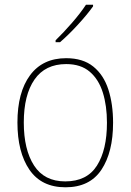

<svg xmlns="http://www.w3.org/2000/svg" viewBox="-20 -785 555 815"><path d="M460 -264Q460 -139 410.5 -64.5Q361 10 258 10Q156 10 105 -64.5Q54 -139 54 -265Q54 -393 107.5 -465.5Q161 -538 261 -538Q332 -538 376 -502.5Q420 -467 440 -405Q460 -343 460 -264ZM81 -265Q81 -150 124.5 -82.5Q168 -15 257 -15Q349 -15 391.5 -82Q434 -149 434 -264Q434 -336 416.5 -392Q399 -448 361 -480.5Q323 -513 261 -513Q172 -513 126.5 -447.5Q81 -382 81 -265ZM375 -758Q350 -723 310.5 -680Q271 -637 235 -606H216V-614Q250 -647 286 -688.5Q322 -730 345 -765H375Z"/></svg>

Font: Noto Sans Bengali SemiCondensed Thin
Style: Regular
Weight: 100
Width: 4
Designer: Joana Ranito - Universal Thirst; Jelle Bosma - Monotype Design Team
Foundry: Universal Thirst ehf.
Version: Version 3.000; ttfautohint (v1.8.4.7-5d5b)